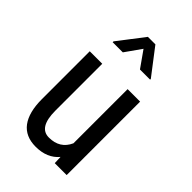

<svg xmlns="http://www.w3.org/2000/svg" viewBox="-227 -834 928 928"><g transform="rotate(45 236.5 -370.5)"><path d="M325.7 -2 324.2 -41Q282.2 9.3 204.1 9.3Q133.8 9.3 98.1 -38.1Q63 -85.4 63 -175.3V-500V-502H64.5H146.5H148.4V-500V-181.6Q148.4 -66.9 218.3 -67.4Q293 -67.4 321.8 -131.8V-500V-502H323.2H405.8H407.2V-500V-2V0H405.8H327.6H325.7ZM366.2 -616.2V-611.3H296.9L238.3 -694.3L179.7 -611.3H110.4V-617.2L212.4 -750H263.7Z"/></g></svg>

Font: MAUL Condensed
Style: Condensed Regular
Weight: 400
Designer: MAUL
Version: Version 1.0; 2020; ttfautohint (v1.8.3)